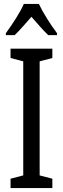

<svg xmlns="http://www.w3.org/2000/svg" viewBox="-20 -963 323 983"><path d="M248 0H34V-48L99 -65V-649L34 -666V-714H248V-666L183 -649V-65L248 -48ZM179 -943Q195 -909 221 -867.5Q247 -826 272 -793V-783H227Q206 -803 185 -827Q164 -851 141 -877Q118 -851 95.5 -825.5Q73 -800 55 -783H10V-793Q37 -830 62.5 -870.5Q88 -911 102 -943Z"/></svg>

Font: Noto Sans Tamil ExtraCondensed
Style: Regular
Weight: 400
Width: 2
Designer: Jelle Bosma - Monotype Design Team
Foundry: Monotype Imaging Inc.
Version: Version 2.004; ttfautohint (v1.8.4.7-5d5b)